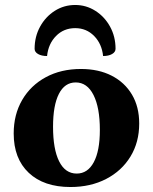

<svg xmlns="http://www.w3.org/2000/svg" viewBox="-20 -739 614 771"><path d="M263 12Q156 12 95.5 -45Q35 -102 35 -203Q35 -279 69 -337.5Q103 -396 164 -429Q225 -462 305 -462Q376 -462 428.5 -435Q481 -408 510 -359Q539 -310 539 -243Q539 -168 504 -110.5Q469 -53 406.5 -20.5Q344 12 263 12ZM288 -42Q332 -42 356.5 -87.5Q381 -133 381 -217Q381 -307 355.5 -357.5Q330 -408 284 -408Q240 -408 216.5 -362Q193 -316 193 -230Q193 -140 217.5 -91Q242 -42 288 -42ZM282 -719Q326 -719 363 -695.5Q400 -672 422 -632Q444 -592 444 -543Q444 -530 430 -522Q416 -514 394 -514Q389 -563 358 -594.5Q327 -626 282 -626Q236 -626 205 -594.5Q174 -563 169 -514Q147 -514 133 -522Q119 -530 119 -543Q119 -592 141 -632Q163 -672 200 -695.5Q237 -719 282 -719Z"/></svg>

Font: Petrona ExtraBold
Style: Regular
Weight: 800
Designer: Ringo R. Seeber
Foundry: Ringo R. Seeber
Version: Version 2.001; ttfautohint (v1.8.3)